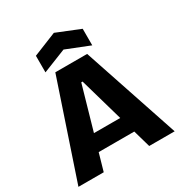

<svg xmlns="http://www.w3.org/2000/svg" viewBox="-199 -1006 1074 1144"><g transform="rotate(-30 338.0 -434.0)"><path d="M178 -689V-803L339 -868L500 -803V-689L339 -753ZM7 0 229 -660H448L669 0H494L342 -531H333L181 0ZM135 -119V-231H563V-119Z"/></g></svg>

Font: Bricolage Grotesque 36pt ExtraBold
Style: Regular
Weight: 800
Designer: Mathieu Triay
Foundry: Atelier Triay
Version: Version 1.000;gftools[0.9.30]